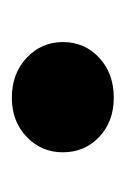

<svg xmlns="http://www.w3.org/2000/svg" viewBox="36 -491 212 324"><g transform="rotate(90 142.0 -329.0)"><path d="M145 -243Q104 -243 77.5 -268Q51 -293 51 -329Q51 -366 77.5 -390.5Q104 -415 145 -415Q185 -415 211 -390.5Q237 -366 237 -329Q237 -293 211 -268Q185 -243 145 -243Z"/></g></svg>

Font: Parkinsans SemiBold
Style: Regular
Weight: 600
Designer: Red Stone, Indian Type Foundry
Foundry: Indian Type Foundry
Version: Version 1.000